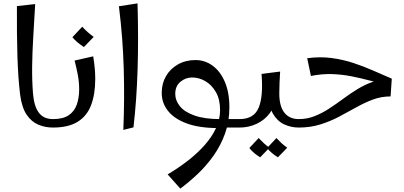

<svg xmlns="http://www.w3.org/2000/svg" viewBox="-20 -754 2386 1135"><path d="M293 0Q247 0 206.5 -17Q166 -34 137.5 -76Q109 -118 99 -194Q87 -292 83 -422Q79 -552 80 -718L188 -730Q182 -626 176.5 -534.5Q171 -443 170 -361Q169 -279 175 -202Q181 -126 209.5 -88Q238 -50 293 -50L313 -25Z M293 0V-50Q353 -50 386.5 -73Q420 -96 434 -136Q448 -176 448 -226Q448 -270 440 -311.5Q432 -353 421 -396L531 -421Q537 -383 540 -352Q543 -321 543 -287Q543 -197 518.5 -132.5Q494 -68 439 -34Q384 0 293 0ZM476 -476Q457 -488 439 -503Q421 -518 408 -534L466 -596Q482 -579 498 -564.5Q514 -550 534 -536Z M709 14Q713 -81 713.5 -170Q714 -259 711.5 -347.5Q709 -436 702 -527.5Q695 -619 683 -717L793 -734Q799 -531 793.5 -347.5Q788 -164 769 -1Z M1291 0V-50Q1317 -50 1342.5 -50Q1368 -50 1396 -50L1416 -25L1396 0Q1368 0 1342.5 0Q1317 0 1291 0ZM1046 361 971 277Q1035 239 1091 195.5Q1147 152 1190 103.5Q1233 55 1257 3Q1281 -49 1281 -103Q1281 -167 1256 -210Q1231 -253 1193.5 -274.5Q1156 -296 1116 -296Q1077 -296 1046.5 -270.5Q1016 -245 1016 -199Q1016 -160 1043.5 -126Q1071 -92 1130 -71Q1189 -50 1281 -50L1268 3Q1159 3 1085 -24Q1011 -51 973.5 -98Q936 -145 936 -205Q936 -260 961 -303.5Q986 -347 1031.5 -373Q1077 -399 1136 -399Q1191 -399 1236.5 -366Q1282 -333 1309 -270.5Q1336 -208 1336 -119Q1336 -36 1310.5 35Q1285 106 1242.5 166Q1200 226 1148.5 274.5Q1097 323 1046 361Z M1396 0V-50Q1481 -50 1509 -117Q1537 -184 1526 -317L1636 -331Q1634 -298 1632.5 -266Q1631 -234 1631 -202L1603 -172Q1603 -123 1574 -84Q1545 -45 1498 -22.5Q1451 0 1396 0ZM1746 0Q1700 0 1659.5 -19Q1619 -38 1593.5 -82Q1568 -126 1568 -202H1631Q1631 -126 1661 -88Q1691 -50 1746 -50L1766 -25ZM1518 176Q1500 165 1483 151Q1466 137 1454 121L1509 62Q1524 78 1539 92Q1554 106 1573 119ZM1623 176Q1605 165 1588 151Q1571 137 1559 121L1614 62Q1629 78 1644 92Q1659 106 1678 119Z M1746 0V-50Q1796 -50 1840 -67.5Q1884 -85 1925.5 -112Q1967 -139 2008 -169.5Q2049 -200 2093 -227Q2137 -254 2187 -271.5Q2237 -289 2296 -289L2289 -184Q2234 -184 2184.5 -165.5Q2135 -147 2086 -119.5Q2037 -92 1985 -64.5Q1933 -37 1874 -18.5Q1815 0 1746 0ZM1818 -305 1796 -410Q1873 -420 1940 -411Q2007 -402 2068 -382Q2129 -362 2185.5 -337Q2242 -312 2296 -289L2278 -252Q2222 -263 2167.5 -277.5Q2113 -292 2057.5 -303Q2002 -314 1942.5 -316Q1883 -318 1818 -305Z"/></svg>

Font: Marhey Light
Style: Regular
Weight: 300
Designer: Nur Syamsi & Bustanul Arifin
Foundry: Namelatype
Version: Version 1.000